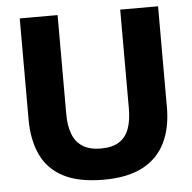

<svg xmlns="http://www.w3.org/2000/svg" viewBox="-52 -765 832 830"><g transform="rotate(-5 364.0 -350.0)"><path d="M365.4 13.3Q256.4 13.3 190.2 -21.6Q123.9 -56.6 93.9 -121.2Q63.8 -185.8 63.8 -274.1Q63.8 -293.4 63.8 -325.6Q63.8 -357.8 63.8 -396.7Q63.8 -435.5 63.8 -474.4Q63.8 -543.6 63.8 -599Q63.8 -654.4 63.8 -713H228.1Q228.1 -654.4 228.1 -599Q228.1 -543.6 228.1 -474.4V-283.1Q228.1 -231.9 242.2 -195.8Q256.2 -159.8 286.4 -141Q316.6 -122.1 364.8 -122.1Q414.2 -122.1 443.8 -141Q473.4 -159.8 486.6 -195.8Q499.8 -231.9 499.8 -283.5V-474.4Q499.8 -543.6 499.8 -599Q499.8 -654.4 499.8 -713H664.1Q664.1 -654.4 664.1 -599Q664.1 -543.6 664.1 -474.4Q664.1 -435.5 664.1 -396.2Q664.1 -356.9 664.1 -324.3Q664.1 -291.8 664.1 -273.5Q664.1 -185.5 632.6 -121.1Q601.2 -56.6 535.2 -21.6Q469.2 13.3 365.4 13.3Z"/></g></svg>

Font: Commissioner Thin
Style: Regular
Weight: 100
Designer: Kostas Bartsokas
Foundry: Kostas Bartsokas
Version: Version 1.001;gftools[0.9.23]